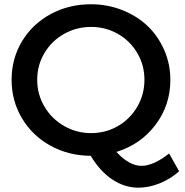

<svg xmlns="http://www.w3.org/2000/svg" viewBox="-20 -723 865 897"><path d="M34.2 -350.1Q34.2 -449.2 83 -530.3Q131.8 -611.3 216.8 -657.2Q301.8 -703.1 404.8 -703.1Q481.9 -703.1 550.8 -676Q619.6 -648.9 668.9 -602.1Q718.3 -555.2 747.1 -489.5Q775.9 -423.8 775.9 -350.1Q775.9 -231.4 706.3 -139.6Q636.7 -47.9 523.9 -13.2Q584 51.8 641.1 51.8Q696.8 51.8 770 -5.9L816.9 77.1Q776.4 113.3 726.1 133.5Q675.8 153.8 627 153.8Q561.5 153.8 503.9 115Q446.3 76.2 403.8 4.9Q300.8 4.4 216.1 -42.2Q131.3 -88.9 82.8 -170.2Q34.2 -251.5 34.2 -350.1ZM405.8 -597.2Q337.4 -597.2 279.5 -564.7Q221.7 -532.2 187.7 -475.3Q153.8 -418.5 153.8 -350.1Q153.8 -281.7 188 -224.4Q222.2 -167 280 -134Q337.9 -101.1 405.8 -101.1Q473.6 -101.1 530.8 -134Q587.9 -167 621.3 -224.4Q654.8 -281.7 654.8 -350.1Q654.8 -418.5 621.3 -475.3Q587.9 -532.2 530.8 -564.7Q473.6 -597.2 405.8 -597.2Z"/></svg>

Font: Trueno
Style: Rg
Weight: 400
Designer: Julieta Ulanovsky
Foundry: Julieta Ulanovsky
Version: Version 3.001b